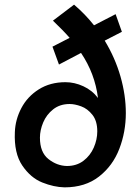

<svg xmlns="http://www.w3.org/2000/svg" viewBox="-20 -797 596 827"><path d="M522 -310Q522 -229 494 -156Q466 -83 406.5 -36.5Q347 10 258 10Q212 9 162 -11Q112 -31 76 -84Q40 -137 44 -228Q46 -282 72 -331.5Q98 -381 147 -412Q196 -443 262 -443Q301 -443 339 -425.5Q377 -408 402 -375Q389 -480 329 -569L234 -519L206 -596L280 -634Q253 -665 208 -708L299 -777Q347 -736 385 -688L478 -736L505 -660L431 -622Q476 -548 499 -467.5Q522 -387 522 -310ZM280 -349Q238 -349 209 -326Q180 -303 166 -269.5Q152 -236 152 -204Q152 -141 188.5 -112Q225 -83 268 -82Q310 -82 339.5 -104.5Q369 -127 384 -161.5Q399 -196 399 -231Q399 -276 378 -302.5Q357 -329 329.5 -339Q302 -349 280 -349Z"/></svg>

Font: Josefin Sans SemiBold
Style: Italic
Weight: 600
Italic angle: -7°
Designer: Santiago Orozco
Foundry: Typemade
Version: Version 2.000